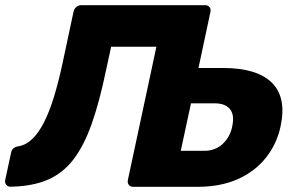

<svg xmlns="http://www.w3.org/2000/svg" viewBox="-54 -720 1160 740"><path d="M-12.9 -0.4Q-23.5 0 -29.8 -7.6Q-36 -15.2 -34 -25.9L-11.3 -131.4Q-7.6 -152.6 18.4 -156.5Q47 -161.5 71.3 -185.2Q95.6 -208.9 116 -249.3Q136.4 -289.7 153.8 -346.2Q171.3 -402.7 186.1 -472L229.4 -674.9Q231.4 -685.5 239.9 -692.8Q248.5 -700 259.1 -700H736.7Q747.4 -700 753.3 -692.8Q759.2 -685.5 757.2 -674.9L711 -458H805.2Q936.4 -458 993.8 -401.3Q1051.2 -344.6 1027.5 -233.4Q1012.7 -164.2 970.2 -111.3Q927.7 -58.4 861.6 -29.2Q795.5 0 708.1 0H459.1Q448.5 0 442.7 -7.2Q437 -14.5 438.6 -25.1L548.8 -540H374.4L354.6 -449Q329.6 -328.4 299.7 -243.4Q269.7 -158.5 229 -105.4Q188.2 -52.3 129.7 -27.1Q71.2 -1.9 -12.9 -0.4ZM642.7 -138.7H733.2Q776 -138.7 804.5 -165.5Q833 -192.2 841.1 -233.2Q850.5 -277.5 832.2 -299.6Q813.9 -321.8 772.6 -321.8H682.1Z"/></svg>

Font: Rubik Light
Style: Italic
Weight: 300
Italic angle: -12°
Designer: Hubert and Fischer
Foundry: Hubert and Fischer
Version: Version 2.300;gftools[0.9.30]